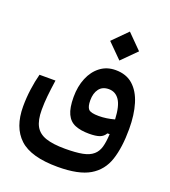

<svg xmlns="http://www.w3.org/2000/svg" viewBox="-141 -663 868 982"><g transform="rotate(20 293.0 -172.5)"><path d="M286.1 216.3Q140.1 216.3 77.4 157.7Q14.6 99.1 14.6 -14.6Q14.6 -61 21 -107.7Q27.3 -154.3 38.1 -194.8H125Q117.7 -144 113.8 -106.2Q109.9 -68.4 109.9 -30.3Q109.9 25.4 127.4 57.4Q145 89.4 184.6 102.8Q224.1 116.2 289.6 116.2Q348.1 116.2 384.5 109.1Q420.9 102.1 441.4 84Q460.9 67.4 469 39.1Q477.1 10.7 479 -32.2L466.8 -31.7Q456.5 -13.2 436.3 -5.6Q416 2 378.4 2Q333 2 302.2 -10.7Q271.5 -23.4 256.1 -56.2Q240.7 -88.9 240.7 -147.9Q240.7 -205.6 259.8 -251.5Q278.8 -297.4 314 -324Q349.1 -350.6 397 -350.6Q454.6 -350.6 491.5 -317.9Q528.3 -285.2 546.1 -226.6Q564 -168 564 -90.3Q564 9.3 541.5 77.6Q519 146 459.2 181.2Q399.4 216.3 286.1 216.3ZM479.5 -112.3Q476.1 -184.6 454.8 -215.8Q433.6 -247.1 397 -247.1Q362.3 -247.1 344.5 -223.4Q326.7 -199.7 326.7 -161.1Q326.7 -126.5 338.6 -113.3Q350.6 -100.1 394.5 -100.1Q435.5 -100.1 479.5 -112.3ZM397 -402.8 318.4 -481.4 397 -560.5 475.6 -481.4Z"/></g></svg>

Font: Cascadia Code NF
Style: Regular
Weight: 400
Monospace: yes
Designer: Aaron Bell
Foundry: Saja Typeworks
Version: Version 2404.023; ttfautohint (v1.8.4)